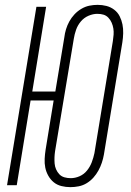

<svg xmlns="http://www.w3.org/2000/svg" viewBox="-20 -763 540 791"><path d="M270 8Q251 8 233 3.5Q215 -1 201.5 -12Q188 -23 179 -39Q170 -55 166.5 -72.5Q163 -90 164 -109Q165 -128 168 -147L201 -349H106L49 0H9L130 -735H170L113 -386H208L245 -609Q247 -626 252 -642.5Q257 -659 265.5 -674.5Q274 -690 286.5 -703.5Q299 -717 315 -726.5Q331 -736 348 -739.5Q365 -743 382 -743Q401 -743 418.5 -738.5Q436 -734 450.5 -723Q465 -712 473 -696Q481 -680 484.5 -662.5Q488 -645 487.5 -626Q487 -607 484 -588L408 -126Q405 -109 399.5 -92.5Q394 -76 385.5 -60.5Q377 -45 365 -31.5Q353 -18 337.5 -8.5Q322 1 304.5 4.5Q287 8 270 8ZM271 -29Q290 -29 308 -37Q326 -45 338.5 -60.5Q351 -76 358 -94.5Q365 -113 369 -132L445 -594Q447 -607 448 -620Q449 -633 447 -645.5Q445 -658 440 -669.5Q435 -681 426.5 -690Q418 -699 406.5 -702.5Q395 -706 381 -706Q363 -706 344.5 -698Q326 -690 313 -674.5Q300 -659 293.5 -640.5Q287 -622 284 -603L207 -141Q205 -128 204.5 -115Q204 -102 205 -89.5Q206 -77 211 -65.5Q216 -54 224.5 -45Q233 -36 245.5 -32.5Q258 -29 271 -29Z"/></svg>

Font: Iosevka Curly Extralight
Style: Italic
Weight: 200
Italic angle: -9°
Monospace: yes
Designer: Belleve Invis
Foundry: Belleve Invis
Version: Version 22.1.2; ttfautohint (v1.8.4)